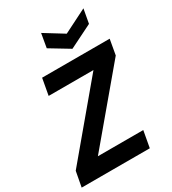

<svg xmlns="http://www.w3.org/2000/svg" viewBox="-247 -1055 1045 1169"><g transform="rotate(-30 275.5 -470.0)"><path d="M-25 0 -5 -107 395 -584H80L101 -700H576L557 -593L156 -116H475L454 0ZM530 -940 512 -841 349 -760 215 -841 232 -939 365 -857Z"/></g></svg>

Font: DM Sans 36pt ExtraBold
Style: Italic
Weight: 800
Italic angle: -10°
Designer: Colophon Foundry, Jonny Pinhorn
Foundry: Colophon Foundry
Version: Version 4.004;gftools[0.9.30]